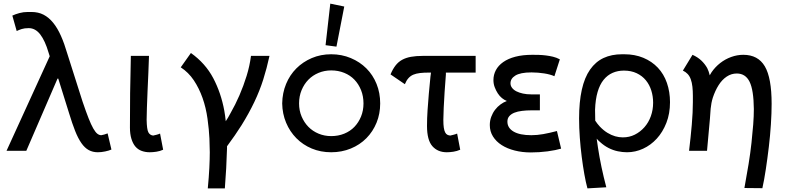

<svg xmlns="http://www.w3.org/2000/svg" viewBox="-20 -831 4328 1058"><path d="M519 8Q491 8 469 -4Q447 -16 428.5 -42.5Q410 -69 394 -109.5Q378 -150 361 -206L301 -398H297L125 0H16L254 -521L247 -543Q238 -574 226.5 -599Q215 -624 202 -641Q189 -658 173 -667Q157 -676 138 -676Q115 -676 99.5 -671Q84 -666 72 -660L48 -745Q65 -753 87 -759Q109 -765 133 -765Q140 -765 148 -765Q150 -765 153 -765Q191 -765 220 -750Q249 -735 273 -705.5Q297 -676 316 -633Q335 -590 351 -535L435 -271Q454 -215 468 -179.5Q482 -144 494 -123Q506 -102 516.5 -94Q527 -86 538 -86Q545 -87 554 -89.5Q563 -92 573 -96L594 -7Q581 -1 559.5 3.5Q538 8 519 8Z M805 8Q781 8 760.5 0.5Q740 -7 726 -23.5Q712 -40 704 -66.5Q696 -93 696 -128Q696 -269 697 -317.5Q698 -366 699 -417Q700 -468 701 -523H801Q800 -480 797.5 -428.5Q795 -377 793 -327.5Q791 -278 789.5 -236.5Q788 -195 788 -171Q789 -118 797.5 -102Q806 -86 824 -84Q833 -86 843 -88.5Q853 -91 862 -95L879 -6Q862 2 842 5Q822 8 805 8Z M1125 207Q1131 145 1133.5 94.5Q1136 44 1136 8Q1136 -21 1134 -68Q1132 -115 1123.5 -176.5Q1115 -238 1096 -291.5Q1077 -345 1048 -388.5Q1019 -432 976 -460L1032 -539Q1112 -482 1155 -400.5Q1198 -319 1216 -221Q1221 -193 1224 -163Q1238 -184 1250 -207Q1277 -254 1299.5 -306Q1322 -358 1339 -413Q1356 -468 1363 -523H1465Q1450 -454 1430.5 -392.5Q1411 -331 1381.5 -269Q1352 -207 1311 -141Q1277 -87 1231 -25Q1231 -19 1231 -14Q1228 95 1219 207Z M1805 8Q1747 8 1698 -12.5Q1649 -33 1613 -69.5Q1577 -106 1556.5 -155Q1536 -204 1535 -261Q1536 -319 1556.5 -368.5Q1577 -418 1613 -454Q1649 -490 1698 -511Q1747 -532 1805 -532Q1863 -532 1913 -511Q1963 -490 1999 -454Q2035 -418 2055 -368.5Q2075 -319 2075 -261Q2075 -204 2055 -155Q2035 -106 1999 -69.5Q1963 -33 1913 -12.5Q1863 8 1805 8ZM1877 -795 1834 -574 1774 -582 1800 -811ZM1805 -81Q1844 -81 1877 -94.5Q1910 -108 1933 -132Q1956 -156 1969.5 -189Q1983 -222 1983 -261Q1983 -301 1969.5 -334.5Q1956 -368 1933 -392Q1910 -416 1877 -429.5Q1844 -443 1805 -443Q1768 -443 1735.5 -429.5Q1703 -416 1679.5 -392Q1656 -368 1642 -334.5Q1628 -301 1628 -261Q1628 -222 1642 -189Q1656 -156 1679.5 -132Q1703 -108 1735.5 -94.5Q1768 -81 1805 -81Z M2442 8Q2392 8 2362.5 -25.5Q2333 -59 2333 -137Q2333 -179 2336 -223.5Q2339 -268 2343 -314.5Q2347 -361 2352 -409Q2353 -420 2355 -431H2343Q2315 -431 2294 -428.5Q2273 -426 2257.5 -419.5Q2242 -413 2230.5 -400Q2219 -387 2211 -367L2132 -421Q2144 -450 2159.5 -470Q2175 -490 2196 -501.5Q2217 -513 2245 -518Q2273 -523 2309 -523H2601V-431H2437Q2437 -425 2437 -420Q2433 -372 2430 -325Q2427 -278 2425 -236.5Q2423 -195 2423 -171Q2423 -144 2425.5 -127.5Q2428 -111 2433 -101.5Q2438 -92 2445 -88.5Q2452 -85 2461 -84Q2469 -86 2479.5 -88.5Q2490 -91 2499 -95L2516 -6Q2498 2 2478.5 5Q2459 8 2442 8Z M3072 -12Q3059 -8 3039.5 -4Q3020 0 2997.5 3Q2975 6 2951 7.5Q2927 9 2905 9Q2858 9 2816.5 -1.5Q2775 -12 2744.5 -31.5Q2714 -51 2696.5 -79Q2679 -107 2679 -142Q2679 -166 2687 -187.5Q2695 -209 2708 -226Q2721 -243 2738 -255.5Q2755 -268 2772 -274V-275Q2759 -280 2746 -290.5Q2733 -301 2723 -316.5Q2713 -332 2706 -350.5Q2699 -369 2699 -390Q2699 -419 2712.5 -444.5Q2726 -470 2753 -489Q2780 -508 2820 -518.5Q2860 -529 2914 -529Q2931 -529 2949.5 -528.5Q2968 -528 2988 -525.5Q3008 -523 3027 -518.5Q3046 -514 3065 -504L3035 -411Q3024 -416 3009.5 -420Q2995 -424 2978.5 -426.5Q2962 -429 2944.5 -430.5Q2927 -432 2909 -432Q2877 -432 2855 -427.5Q2833 -423 2819.5 -414.5Q2806 -406 2799.5 -395.5Q2793 -385 2793 -372Q2793 -358 2802 -346.5Q2811 -335 2826 -327.5Q2841 -320 2861.5 -315.5Q2882 -311 2906 -311H2955V-223H2908Q2881 -223 2856.5 -220Q2832 -217 2814.5 -210Q2797 -203 2786.5 -191Q2776 -179 2776 -161Q2776 -126 2810 -106Q2844 -86 2908 -86Q2940 -86 2973.5 -92Q3007 -98 3049 -109Z M3217 207Q3208 174 3200 129Q3192 84 3185.5 33Q3179 -18 3175 -72.5Q3171 -127 3171 -178Q3171 -269 3186 -336.5Q3201 -404 3231.5 -447.5Q3262 -491 3306 -511.5Q3350 -532 3408 -532Q3411 -532 3414 -532Q3417 -532 3420 -532Q3478 -532 3525 -512.5Q3572 -493 3605 -458Q3638 -423 3655 -374Q3672 -325 3672 -268Q3672 -205 3652 -154Q3632 -103 3599 -67Q3566 -31 3523.5 -11.5Q3481 8 3435 8Q3410 8 3384 2.5Q3358 -3 3333.5 -15.5Q3309 -28 3287 -48Q3277 -56 3268 -67Q3271 -42 3275 -18Q3283 35 3294.5 89.5Q3306 144 3321 201ZM3259 -226Q3259 -196 3260 -166Q3272 -148 3285 -134Q3306 -112 3327.5 -99Q3349 -86 3370 -80Q3391 -74 3412 -74Q3448 -74 3478 -89Q3508 -104 3531 -130Q3554 -156 3566.5 -191Q3579 -226 3579 -265Q3579 -300 3569 -332Q3559 -364 3539 -388.5Q3519 -413 3488.5 -427.5Q3458 -442 3418 -442Q3384 -442 3355.5 -429.5Q3327 -417 3306 -391Q3285 -365 3273 -324Q3261 -283 3259 -226Z M4082 205Q4095 135 4105 73Q4115 11 4121 -44Q4127 -99 4130.5 -145Q4134 -191 4134 -230Q4133 -335 4110.5 -380.5Q4088 -426 4040 -426Q4010 -426 3984.5 -409Q3959 -392 3940 -362Q3921 -332 3908 -293Q3899 -264 3896 -232Q3894 -205 3892 -177Q3885 -94 3876 0H3777Q3786 -74 3792 -143.5Q3798 -213 3798 -268Q3798 -277 3798 -285Q3798 -295 3798 -303Q3798 -330 3795.5 -353Q3793 -376 3786.5 -394Q3780 -412 3769 -423.5Q3758 -435 3743 -442L3796 -529Q3825 -516 3844.5 -497.5Q3864 -479 3877 -456Q3886 -438 3891 -416Q3896 -425 3901 -433Q3921 -462 3948.5 -483.5Q3976 -505 4009 -517Q4042 -529 4076 -529Q4157 -529 4194.5 -465.5Q4232 -402 4232 -259Q4232 -208 4228 -146Q4224 -84 4216.5 -21Q4209 42 4200 101.5Q4191 161 4181 206Z"/></svg>

Font: Rising Sun Medium
Style: Regular
Weight: 500
Designer: Matt McInerney, Pablo Impallari, Rodrigo Fuenzalida (Raleway font), Stephen Hutchings (Greek), Cristiano Sobral (main ch
Foundry: The Rising Sun Project Authors
Version: Version 4.327; ttfautohint (v1.8.4.7-5d5b-dirty)